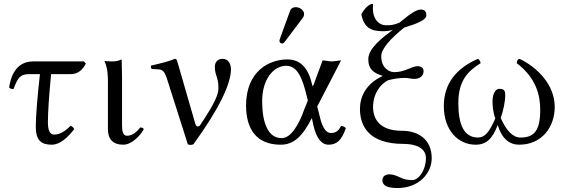

<svg xmlns="http://www.w3.org/2000/svg" viewBox="-20 -718 2876 966"><path d="M147 -409C58 -409 33 -329 26 -278C30 -272 38 -270 48 -270C70 -328 81 -345 128 -345H181C169 -242 160 -133 160 -81C160 -11 188 10 240 10C282 10 321 -26 353 -68C350 -77 343 -82 335 -85C296 -45 268 -41 252 -41C232 -41 221 -60 221 -103C221 -155 227 -240 237 -345H334C373 -345 395 -366 412 -398L402 -409Z M523 -307V-68C523 -19 547 10 600 10C641 10 683 -32 703 -67C701 -76 696 -75 686 -77C668 -54 646 -35 619 -35C600 -35 594 -56 594 -85V-327C594 -358 592 -419 592 -419C578 -413 565 -409 547 -409C536 -409 514 -410 508 -411L506 -409C522 -376 523 -334 523 -307Z M819 -325 925 8C934 12 944 12 953 8C1084 -172 1142 -298 1142 -369C1142 -396 1129 -422 1100 -422C1070 -422 1061 -399 1061 -383C1061 -334 1079 -336 1079 -273C1079 -241 1057 -193 988 -90C982 -81 968.3 -75.8 963 -94L872 -409C869 -419 866 -422 860 -422C831 -410 797 -401 740 -388C738 -380 739 -379 743 -371L778 -369C800 -368 810 -353 819 -325Z M1468 -682C1455 -682 1444 -676 1440 -665L1388 -522C1387 -519 1386 -515 1386 -512C1386 -505 1392 -499 1400 -499C1404 -499 1409 -503 1412 -507L1504 -629C1508 -634 1510 -642 1510 -647C1510 -667 1488 -682 1468 -682ZM1576 -182 1696 -414C1684 -414 1663 -409 1649 -409C1635 -409 1617 -414 1603 -414L1558 -292C1555 -285 1553 -280 1551 -290C1532 -373 1495 -419 1425 -419C1338 -419 1218 -363 1218 -187C1218 -69 1270 10 1392 10C1457 10 1501 -30 1549 -124L1557 -87C1572 -22 1598 10 1633 10C1675 10 1699 -13 1720 -73C1714 -80 1707 -84 1696 -84C1680 -55 1667 -49 1643 -49C1621 -49 1602 -76 1590 -127ZM1529 -212 1513 -173C1481 -82 1441 -23 1397 -23C1326 -23 1299 -106 1299 -209C1299 -319 1356 -387 1420 -387C1477 -387 1502 -324 1524 -232Z M1957 -568C1909 -533 1833 -476 1833 -421C1833 -368 1860 -351 1906 -336C1819 -296 1791 -229 1791 -170C1791 -86 1834 6 2010 6C2075 6 2123 28 2123 78C2123 134 2089 188 2054 188C2034 188 2014 185 1996 176C1976 167 1959 159 1940 159C1919 159 1904 170 1904 188C1904 221 1939 228 1981 228C2087 228 2152 154 2152 78C2152 -14 2088 -60 2002 -60C1887 -60 1857 -123 1857 -179C1857 -249 1896 -296 1932 -314C1958 -321 1986 -326 2018 -326C2032 -326 2049 -321 2064 -321C2089 -321 2111 -333 2111 -360C2111 -377 2098 -385 2081 -385C2051 -385 2018 -355 1964 -355C1934 -355 1898 -380 1898 -435C1898 -474 1948 -526 2013 -579C2074 -598 2125 -616 2125 -641C2125 -659 2117 -670 2098 -670C2074 -670 2043 -648 1990 -604C1959 -591 1943 -591 1920 -591C1893 -591 1856 -614 1856 -678C1856 -685 1857 -692 1857 -698H1848C1825 -688 1810 -668 1798 -646C1811 -579 1847 -561 1905 -561C1925 -561 1935 -562 1957 -568Z M2771 -180C2771 -291 2684 -379 2594 -422C2581 -419 2581 -408 2580 -400C2679 -325 2698 -236 2698 -166C2698 -61 2668 -26 2599 -26C2561 -26 2528 -59 2499 -125C2513 -160 2522 -213 2522 -236C2522 -259 2519 -271 2493 -271C2468 -271 2458 -238 2458 -208C2458 -189 2460 -153 2472 -122C2442 -54 2420 -26 2385 -26C2314 -26 2286 -92 2286 -199C2286 -315 2336 -361 2398 -400C2397 -409 2392 -418 2385 -422C2277 -376 2213 -298 2213 -185C2213 -60 2287 10 2373 10C2427 10 2458 -20 2484 -89C2505 -20 2543 10 2592 10C2708 10 2771 -81 2771 -180Z"/></svg>

Font: Libertinus Serif Display
Style: Regular
Weight: 400
Designer: Philipp H. Poll
Foundry: Khaled Hosny
Version: Version 6.1